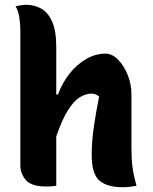

<svg xmlns="http://www.w3.org/2000/svg" viewBox="-20 -776 640 802"><path d="M173 3Q111 3 88 -24Q65 -51 65 -85V-651Q65 -676 60.5 -704Q56 -732 45 -750Q56 -752 67.5 -754Q79 -756 90 -756Q123 -756 151.5 -740.5Q180 -725 197.5 -686.5Q215 -648 215 -579V-381H222Q240 -430 270.5 -468.5Q301 -507 340 -529.5Q379 -552 420 -552Q449 -552 474 -526Q499 -500 514 -461.5Q529 -423 529 -384V-159Q529 -111 533.5 -77.5Q538 -44 550 0Q535 3 521.5 4.5Q508 6 492 6Q428 6 395.5 -21.5Q363 -49 363 -129Q363 -185 372 -246.5Q381 -308 394 -373Q379 -385 363 -385Q338 -385 313 -369.5Q288 -354 263.5 -315Q239 -276 215 -206V0Q202 2 193 2.5Q184 3 173 3Z"/></svg>

Font: Recursive Sn Csl St XBd
Style: Regular
Weight: 800
Version: Version 1.085;hotconv 1.1.0;makeotfexe 2.6.0; ttfautohint (v